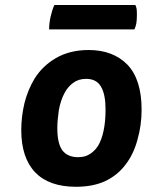

<svg xmlns="http://www.w3.org/2000/svg" viewBox="-20 -714 582 754"><path d="M328.1 -517.6Q254.9 -517.6 200.2 -486.3Q146.5 -455.1 115.2 -404.3Q89.8 -362.3 76.2 -309.6Q63.5 -255.9 63.5 -203.1Q63.5 -94.7 118.2 -37.1Q172.9 19.5 278.3 19.5Q343.8 19.5 391.6 -2Q439.5 -24.4 470.7 -64.5Q503.9 -106.4 519.5 -164.1Q536.1 -221.7 536.1 -283.2Q536.1 -401.4 480.5 -460Q423.8 -517.6 328.1 -517.6ZM318.4 -404.3Q359.4 -404.3 377 -373Q394.5 -342.8 394.5 -284.2Q394.5 -236.3 386.7 -200.2Q378.9 -164.1 365.2 -141.6Q353.5 -123 335 -110.4Q315.4 -96.7 287.1 -96.7Q245.1 -96.7 224.6 -124Q205.1 -151.4 205.1 -210Q205.1 -240.2 210.9 -280.3Q217.8 -320.3 234.4 -350.6Q247.1 -374 267.6 -388.7Q288.1 -404.3 318.4 -404.3ZM193.4 -694.3Q184.6 -674.8 178.7 -648.4Q172.9 -622.1 172.9 -598.6Q284.2 -598.6 507.8 -598.6Q512.7 -608.4 515.6 -623Q517.6 -637.7 517.6 -656.2Q517.6 -669.9 516.6 -678.7Q514.6 -688.5 511.7 -694.3Q405.3 -694.3 193.4 -694.3Z"/></svg>

Font: cl
Style: Bold Italic
Weight: 400
Designer: Mitja Miklavcic
Version: Version 7.504; 2011; Build 1022